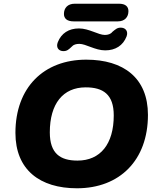

<svg xmlns="http://www.w3.org/2000/svg" viewBox="-20 -1002 845 1033"><path d="M394 11C624 11 776 -140 776 -384C776 -583 644 -681 444 -681C215 -681 63 -531 63 -287C63 -88 195 11 394 11ZM397 -138C304 -138 248 -176 248 -290C248 -444 319 -532 441 -532C534 -532 592 -495 592 -381C592 -227 520 -138 397 -138ZM376 -887H614C651 -887 671 -910 671 -942C671 -966 656 -982 620 -982H382C344 -982 324 -959 324 -927C324 -903 340 -887 376 -887ZM319 -727C341 -726 351 -737 366 -751C375 -762 390 -766 407 -766C442 -766 492 -731 546 -731C601 -731 642 -757 661 -806C671 -833 656 -852 633 -853C611 -855 600 -843 584 -830C576 -819 561 -814 544 -814C509 -814 459 -849 405 -849C350 -849 310 -823 291 -775C280 -747 295 -728 319 -727Z"/></svg>

Font: SN Pro Heavy
Style: Italic
Weight: 800
Italic angle: -9°
Designer: Tobias Whetton
Foundry: Supernotes
Version: Version 1.001;Glyphs 3.2 (3249)